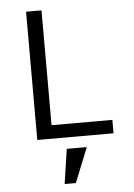

<svg xmlns="http://www.w3.org/2000/svg" viewBox="-62 -744 724 1041"><g transform="rotate(-5 300.0 -223.5)"><path d="M275 62H384L308 251H247ZM120 0V-698H204V-73H535V0Z"/></g></svg>

Font: PlemolJP35 Console
Style: Regular
Weight: 400
Version: v2.0.3; ttfautohint (v1.8.4.7-5d5b-dirty) -l 6 -r 45 -G 200 